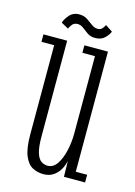

<svg xmlns="http://www.w3.org/2000/svg" viewBox="-103 -692 535 759"><g transform="rotate(15 165.0 -312.5)"><path d="M151 11Q127.5 11 107 0.5Q86.5 -10 73.8 -40Q61 -70 61 -128V-492.5H9V-523H106V-132Q106 -87.5 113.2 -64.5Q120.5 -41.5 132.8 -33.5Q145 -25.5 159 -25.5Q181.5 -25.5 196.8 -47.8Q212 -70 220 -104.8Q228 -139.5 228 -176.5V-492.5H176.5V-523H273V-31.5H319.5V0H233L231.5 -65Q229 -49.5 219.8 -31.8Q210.5 -14 193.5 -1.5Q176.5 11 151 11ZM209.5 -562Q190.5 -562 177.5 -571Q164.5 -580 153.5 -588.8Q142.5 -597.5 129.5 -597.5Q114.5 -597.5 106.8 -587Q99 -576.5 96.5 -570L67 -586.5Q70.5 -600 85.5 -618Q100.5 -636 126 -636Q145.5 -636 159.2 -626.8Q173 -617.5 184.8 -608.5Q196.5 -599.5 210 -599.5Q222.5 -599.5 229 -607.8Q235.5 -616 238.5 -622.5L267.5 -603.5Q263.5 -591 249 -576.5Q234.5 -562 209.5 -562Z"/></g></svg>

Font: Imbue 10pt ExtraLight
Style: Regular
Weight: 200
Designer: Tyler Finck
Foundry: Etcetera Type Company
Version: Version 1.102; ttfautohint (v1.8.3)